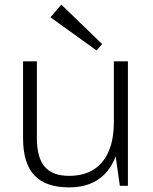

<svg xmlns="http://www.w3.org/2000/svg" viewBox="-20 -806 665 833"><path d="M140 -207Q140 -122 174 -82.5Q208 -43 280 -43Q374 -43 424 -103.5Q474 -164 474 -276L506 -341V-276Q506 -140 448 -66.5Q390 7 280 7Q178 7 129 -45.5Q80 -98 80 -207V-540H140ZM535 0H500L474 -183V-540H535ZM423 -615 399 -587 199 -731 246 -786Z"/></svg>

Font: Pathway Extreme 8pt Thin
Style: Regular
Weight: 100
Version: Version 1.001;gftools[0.9.26]